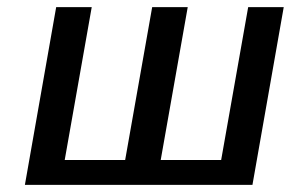

<svg xmlns="http://www.w3.org/2000/svg" viewBox="-20 -520 830 540"><path d="M50 0 138 -500H238L162 -70H332L408 -500H508L432 -70H602L678 -500H778L690 0Z"/></svg>

Font: Scada
Style: Italic
Weight: 400
Italic angle: -10°
Designer: Jovanny Lemonad
Foundry: Jovanny Lemonad
Version: Version 4.100;PS 004.100;hotconv 1.0.88;makeotf.lib2.5.64775